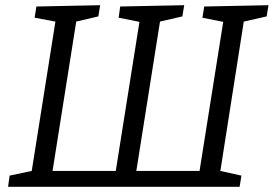

<svg xmlns="http://www.w3.org/2000/svg" viewBox="-20 -718 1052 738"><path d="M11 0 17 -43 102 -61 193 -635 113 -650 120 -693 365 -698 358 -655 273 -635 182 -61H425L516 -634L436 -650L442 -693L688 -698L681 -655L595 -635L504 -61H747L838 -634L758 -650L765 -693L1012 -698L1005 -655L917 -635L827 -61L908 -43L901 0Z"/></svg>

Font: Bitter
Style: Italic
Weight: 400
Italic angle: -9°
Designer: Sol Matas, and Bitter project Authors
Foundry: Sol Matas
Version: Version 2.001